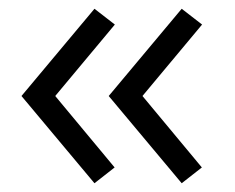

<svg xmlns="http://www.w3.org/2000/svg" viewBox="-20 -470 535 438"><path d="M394.5 -52 228 -251 394.5 -450 441 -414 305 -251 440.5 -88ZM195.5 -52 29 -251 195.5 -450 242 -414 106 -251 241.5 -88Z"/></svg>

Font: Geologica Thin Roman ExtraLight
Style: Regular
Weight: 250
Version: Version 1.010;gftools[0.9.28]